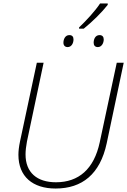

<svg xmlns="http://www.w3.org/2000/svg" viewBox="-20 -1075 732 1105"><path d="M435 -917V-910H462C515 -953 566 -1004 600 -1047V-1055H556C527 -1011 477 -957 435 -917ZM369 -804C392 -804 403 -827 403 -848C403 -863 396 -873 379 -873C355 -873 345 -849 345 -829C345 -814 354 -804 369 -804ZM543 -804C565 -804 577 -827 577 -848C577 -863 569 -873 553 -873C528 -873 519 -849 519 -829C519 -814 527 -804 543 -804ZM300 10C453 10 556 -73 594 -250L692 -714H652L554 -256C521 -102 433 -26 302 -26C193 -26 127 -82 127 -186C127 -207 130 -234 135 -260L231 -714H192L95 -260C89 -231 86 -206 86 -184C86 -59 168 10 300 10Z"/></svg>

Font: Noto Sans ExtraLight
Style: Italic
Weight: 200
Italic angle: -12°
Designer: Monotype Design Team
Foundry: Monotype Imaging Inc.
Version: Version 2.013